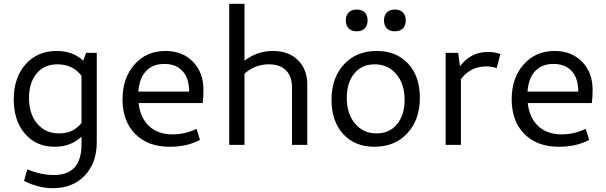

<svg xmlns="http://www.w3.org/2000/svg" viewBox="-20 -759 3177 1006"><path d="M267 10Q170 10 111 -58Q52 -126 52 -238Q52 -352 114 -422Q176 -492 277 -492Q362 -492 416 -441L431 -482H487V-14Q487 95 424 161Q361 227 257 227Q182 227 106 189L123 128Q194 158 263 158Q407 158 407 -2V-43Q351 10 267 10ZM132 -246Q132 -162 175 -111Q218 -60 290 -60Q365 -60 407 -115V-362Q361 -422 281 -422Q212 -422 172 -374Q132 -326 132 -246Z M870 10Q755 10 688.5 -57Q622 -124 622 -239Q622 -350 684.5 -421Q747 -492 847 -492Q936 -492 991 -435.5Q1046 -379 1046 -288Q1046 -249 1042 -219H706Q715 -141 761.5 -98Q808 -55 884 -55Q950 -55 1010 -84L1028 -26Q961 10 870 10ZM841 -424Q780 -424 745 -386.5Q710 -349 705 -279H971Q971 -348 937 -386Q903 -424 841 -424Z M1181 0V-739H1261V-441Q1327 -492 1411 -492Q1492 -492 1541 -444Q1590 -396 1590 -316V0H1510V-300Q1510 -359 1478.5 -390.5Q1447 -422 1389 -422Q1316 -422 1261 -373V0Z M2091 -610Q2076 -595 2049 -595Q2022 -595 2007 -610Q1992 -625 1992 -652Q1992 -679 2007 -694Q2022 -709 2049 -709Q2076 -709 2091 -694Q2106 -679 2106 -652Q2106 -625 2091 -610ZM1891 -610Q1876 -595 1849 -595Q1822 -595 1807 -610Q1792 -625 1792 -652Q1792 -679 1807 -694Q1822 -709 1849 -709Q1876 -709 1891 -694Q1906 -679 1906 -652Q1906 -625 1891 -610ZM1942 10Q1839 10 1778 -57Q1717 -124 1717 -236Q1717 -351 1782 -421.5Q1847 -492 1954 -492Q2057 -492 2118.5 -425.5Q2180 -359 2180 -247Q2180 -132 2114.5 -61Q2049 10 1942 10ZM1953 -60Q2020 -60 2060 -108Q2100 -156 2100 -236Q2100 -319 2056.5 -370.5Q2013 -422 1943 -422Q1876 -422 1836.5 -374Q1797 -326 1797 -246Q1797 -163 1840 -111.5Q1883 -60 1953 -60Z M2315 0V-482H2381L2390 -412Q2447 -487 2538 -487Q2569 -487 2602 -476L2582 -402Q2558 -411 2529 -411Q2444 -411 2395 -344V0Z M2909 10Q2794 10 2727.5 -57Q2661 -124 2661 -239Q2661 -350 2723.5 -421Q2786 -492 2886 -492Q2975 -492 3030 -435.5Q3085 -379 3085 -288Q3085 -249 3081 -219H2745Q2754 -141 2800.5 -98Q2847 -55 2923 -55Q2989 -55 3049 -84L3067 -26Q3000 10 2909 10ZM2880 -424Q2819 -424 2784 -386.5Q2749 -349 2744 -279H3010Q3010 -348 2976 -386Q2942 -424 2880 -424Z"/></svg>

Font: Cantarell
Style: Regular
Weight: 400
Designer: Dave Crossland, Nikolaus Waxweiler, Florian Fecher, Jacques Le Bailly, Eben Sorkin, Alexei Vanyashin, Alexios Zavras, Em
Version: Version 0.303